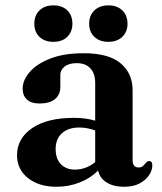

<svg xmlns="http://www.w3.org/2000/svg" viewBox="-20 -684 604 716"><path d="M43.5 -105Q43.5 -167.5 99.5 -206Q155.5 -244.5 256 -244.5Q278.5 -244.5 298.5 -241.8Q318.5 -239 335 -234V-374.5Q335 -410 317 -429.2Q299 -448.5 266.5 -448.5Q237 -448.5 221 -435.8Q205 -423 205 -405V-361Q205 -330.5 184.8 -314.2Q164.5 -298 128 -298Q96.5 -298 80.5 -312.8Q64.5 -327.5 64.5 -353.5Q64.5 -385 90.5 -415.2Q116.5 -445.5 167.2 -465.5Q218 -485.5 292.5 -485.5Q384.5 -485.5 429.5 -448.2Q474.5 -411 474.5 -347.5V-87.5Q474.5 -59.5 496.5 -59.5Q508 -59.5 513.2 -64.8Q518.5 -70 522.5 -75Q525.5 -78.5 528.5 -81Q531.5 -83.5 536 -83.5Q548 -83.5 548 -66.5Q548 -49.5 536.2 -31.2Q524.5 -13 501 -0.2Q477.5 12.5 443 12.5Q403.5 12.5 377.8 -3.5Q352 -19.5 346 -48Q317 -19 276.2 -3.2Q235.5 12.5 191 12.5Q125 12.5 84.2 -20Q43.5 -52.5 43.5 -105ZM187.5 -128.5Q187.5 -91 207.5 -71.2Q227.5 -51.5 259 -51.5Q301 -51.5 335 -79.5V-197.5Q321 -202.5 306.5 -205.5Q292 -208.5 276 -208.5Q234.5 -208.5 211 -187.2Q187.5 -166 187.5 -128.5ZM179 -528Q146.5 -528 127.2 -546.5Q108 -565 108 -595.5Q108 -626.5 127.2 -645.2Q146.5 -664 179 -664Q212 -664 231 -645.2Q250 -626.5 250 -595.5Q250 -565.5 231 -546.8Q212 -528 179 -528ZM384 -528Q351.5 -528 332 -546.5Q312.5 -565 312.5 -595.5Q312.5 -626.5 332 -645.2Q351.5 -664 384 -664Q417 -664 436.2 -645.2Q455.5 -626.5 455.5 -595.5Q455.5 -565.5 436.2 -546.8Q417 -528 384 -528Z"/></svg>

Font: Fraunces 9pt SemiBold
Style: Regular
Weight: 600
Version: Version 1.000;[b76b70a41]